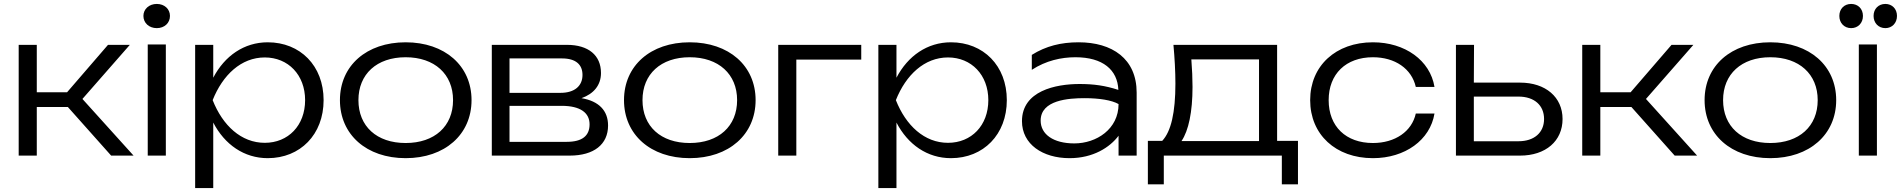

<svg xmlns="http://www.w3.org/2000/svg" viewBox="-20 -791 9663 976"><path d="M167 0V-247H325L545 0H659L399 -288L640 -563H529L321 -322H167V-563H75V0Z M731 0H823V-565H731ZM777 -648C816 -648 844 -674 844 -710C844 -745 816 -771 777 -771C738 -771 709 -745 709 -710C709 -674 738 -648 777 -648Z M972 165H1064V-168C1122 -56 1221 13 1341 13C1506 13 1625 -107 1625 -282C1625 -457 1506 -576 1341 -576C1221 -576 1122 -507 1064 -396V-563H972ZM1531 -282C1531 -153 1445 -65 1326 -65C1206 -65 1112 -153 1061 -282C1112 -410 1206 -499 1326 -499C1445 -499 1531 -410 1531 -282Z M2042 13C2241 13 2377 -107 2377 -282C2377 -457 2241 -576 2042 -576C1843 -576 1708 -457 1708 -282C1708 -107 1843 13 2042 13ZM2042 -64C1895 -64 1802 -149 1802 -282C1802 -414 1895 -500 2042 -500C2189 -500 2283 -414 2283 -282C2283 -149 2189 -64 2042 -64Z M2876 0C2999 0 3071 -57 3071 -153C3071 -229 3024 -277 2936 -292C2998 -314 3035 -358 3035 -420C3035 -510 2971 -563 2862 -563H2480V0ZM2570 -253H2835C2931 -253 2977 -217 2977 -159C2977 -101 2940 -70 2861 -70H2570ZM2570 -494H2837C2908 -494 2941 -462 2941 -410C2941 -355 2902 -319 2829 -319H2570Z M3486 13C3685 13 3821 -107 3821 -282C3821 -457 3685 -576 3486 -576C3287 -576 3152 -457 3152 -282C3152 -107 3287 13 3486 13ZM3486 -64C3339 -64 3246 -149 3246 -282C3246 -414 3339 -500 3486 -500C3633 -500 3727 -414 3727 -282C3727 -149 3633 -64 3486 -64Z M3936 -563V0H4028V-488H4358V-563Z M4445 165H4537V-168C4595 -56 4694 13 4814 13C4979 13 5098 -107 5098 -282C5098 -457 4979 -576 4814 -576C4694 -576 4595 -507 4537 -396V-563H4445ZM5004 -282C5004 -153 4918 -65 4799 -65C4679 -65 4585 -153 4534 -282C4585 -410 4679 -499 4799 -499C4918 -499 5004 -410 5004 -282Z M5666 0H5758V-320C5758 -493 5633 -576 5463 -576C5373 -576 5297 -557 5225 -512V-436C5297 -483 5375 -500 5447 -500C5586 -500 5661 -436 5665 -334C5598 -356 5539 -364 5468 -364C5346 -364 5175 -329 5175 -175C5175 -58 5280 13 5417 13C5537 13 5622 -42 5666 -101ZM5666 -262C5666 -135 5554 -62 5441 -62C5335 -62 5270 -108 5270 -178C5270 -283 5413 -292 5493 -292C5567 -292 5631 -282 5666 -262Z M5945 -563C5951 -498 5955 -428 5955 -366C5955 -219 5933 -123 5888 -75H5815V146H5896V0H6496V146H6578V-75H6472V-563ZM6042 -349C6042 -391 6040 -439 6036 -489H6380V-74H5986C6022 -127 6042 -222 6042 -349Z M7177 -214C7157 -123 7072 -64 6959 -64C6822 -64 6734 -148 6734 -282C6734 -415 6822 -500 6959 -500C7071 -500 7156 -442 7177 -349H7272C7250 -484 7122 -576 6959 -576C6770 -576 6640 -456 6640 -282C6640 -107 6770 13 6959 13C7122 13 7250 -79 7272 -214Z M7707 0C7837 0 7923 -74 7923 -186C7923 -297 7837 -371 7707 -371H7472L7473 -563H7381V0ZM7472 -300H7699C7779 -300 7829 -256 7829 -186C7829 -117 7779 -73 7699 -73H7472Z M8115 0V-247H8273L8493 0H8607L8347 -288L8588 -563H8477L8269 -322H8115V-563H8023V0Z M8979 13C9178 13 9314 -107 9314 -282C9314 -457 9178 -576 8979 -576C8780 -576 8645 -457 8645 -282C8645 -107 8780 13 8979 13ZM8979 -64C8832 -64 8739 -149 8739 -282C8739 -414 8832 -500 8979 -500C9126 -500 9220 -414 9220 -282C9220 -149 9126 -64 8979 -64Z M9429 0H9521V-565H9429ZM9390 -648C9425 -648 9450 -674 9450 -710C9450 -746 9425 -771 9390 -771C9355 -771 9330 -746 9330 -710C9330 -674 9355 -648 9390 -648ZM9564 -648C9598 -648 9623 -674 9623 -710C9623 -746 9598 -771 9564 -771C9529 -771 9504 -746 9504 -710C9504 -674 9529 -648 9564 -648Z"/></svg>

Font: Bounded Light
Style: Regular
Weight: 300
Designer: Vlad Churkin
Version: Version 3.0